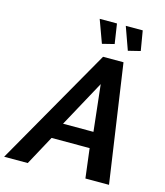

<svg xmlns="http://www.w3.org/2000/svg" viewBox="-184 -1017 961 1116"><g transform="rotate(15 296.0 -459.0)"><path d="M352 -710H475L578 0H436L414 -177H185L89 0H-53ZM411 -274 380 -553 228 -274ZM433 -918H535L555 -799L482 -781ZM276 -918H380L398 -799L326 -781Z"/></g></svg>

Font: PTCRaleway
Style: Bold Italic
Weight: 700
Italic angle: -12°
Designer: Matt McInerney, Pablo Impallari, Rodrigo Fuenzalida
Foundry: Matt McInerney, Pablo Impallari, Rodrigo Fuenzalida
Version: Version 3.000g; ttfautohint (v1.5) -l 8 -r 28 -G 28 -x 14 -D